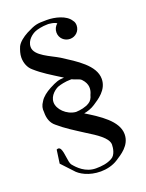

<svg xmlns="http://www.w3.org/2000/svg" viewBox="-129 -732 604 796"><g transform="rotate(-20 172.5 -333.5)"><path d="M280.8 -626C263.2 -655.8 213.9 -667 179.2 -667C133.8 -667 127 -665 86.9 -645C65.9 -633.8 45.9 -618.2 38.1 -602.1C32.2 -587.9 26.9 -571.8 26.9 -556.2C26.9 -533.2 35.2 -509.8 53.2 -495.1C85 -466.8 115.2 -449.2 163.1 -418.9L165 -418C140.1 -417 128.9 -413.1 98.1 -397C78.1 -386.2 59.1 -372.1 49.8 -356C39.1 -340.8 36.1 -327.1 38.1 -312V-308.1C38.1 -285.2 44.9 -262.2 64 -247.1C96.2 -219.2 126 -201.2 172.9 -170.9C210 -147.9 256.8 -119.1 256.8 -88.9C256.8 -74.2 252 -43.9 232.9 -34.2C211.9 -22 186 -19 161.1 -19C115.2 -19 85 -50.8 69.8 -69.8C60.1 -83 62 -124 51.8 -143.1C44.9 -154.8 34.2 -147.9 34.2 -147.9L25.9 -88.9L69.8 -42C85.9 -22 124 0 175.8 0C200.2 0 229 -5.9 252 -21C274.9 -36.1 320.8 -62 320.8 -111.8C320.8 -170.9 250 -214.8 192.9 -250C209 -252.9 227.1 -258.8 242.2 -269C265.1 -284.2 310.1 -311 310.1 -359.9C310.1 -419.9 237.8 -462.9 180.2 -500C144 -522 78.1 -544.9 78.1 -584C78.1 -615.2 106.9 -633.8 120.1 -639.2C128.9 -643.1 152.8 -648.9 175.8 -648.9C180.2 -648.9 184.1 -648.9 188 -647.9C198.2 -647 208 -644 215.8 -639.2C205.1 -629.9 199.2 -618.2 199.2 -604C199.2 -579.1 219.2 -560.1 244.1 -560.1C268.1 -560.1 288.1 -579.1 288.1 -604C288.1 -611.8 286.1 -620.1 280.8 -626ZM191.9 -400.9C201.2 -395 225.1 -391.1 231.9 -382.8C255.9 -357.9 252.9 -333 243.2 -313C240.2 -299.8 232.9 -288.1 222.2 -282.2C205.1 -272 184.1 -268.1 163.1 -267.1C122.1 -271 88.9 -306.2 88.9 -335.9C88.9 -367.2 118.2 -386.2 129.9 -391.1C140.1 -395 164.1 -400.9 187 -400.9Z"/></g></svg>

Font: Pierce
Style: Roman
Weight: 500
Version: Version 0.2.0